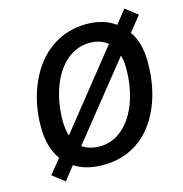

<svg xmlns="http://www.w3.org/2000/svg" viewBox="-115 -857 955 1004"><g transform="rotate(-15 362.5 -355.0)"><path d="M693.8 -450.2Q693.8 -314 647.5 -207.5Q601.1 -101.1 519.8 -45.7Q438.5 9.8 331.1 9.8Q236.8 9.8 175.8 -30.8L118.2 42L53.2 -8.8L116.2 -86.9Q65.9 -154.3 65.9 -265.1Q65.9 -395.5 114 -503.2Q162.1 -610.8 245.6 -668Q329.1 -725.1 435.1 -725.1Q527.3 -725.1 589.8 -679.2L647.9 -752L712.9 -701.2L647.9 -620.1Q693.8 -556.6 693.8 -450.2ZM425.8 -626Q356.9 -626 302.2 -580.6Q247.6 -535.2 215.8 -451.2Q184.1 -367.2 184.1 -266.1Q184.1 -223.1 195.8 -186L522 -594.2Q482.9 -626 425.8 -626ZM576.2 -449.2Q576.2 -492.2 566.9 -519L244.1 -116.2Q280.8 -88.9 338.9 -88.9Q406.7 -88.9 461.2 -135.5Q515.6 -182.1 545.9 -264.6Q576.2 -347.2 576.2 -449.2Z"/></g></svg>

Font: TypoPRO Open Sans
Style: Italic
Weight: 600
Italic angle: -12°
Foundry: Ascender Corporation
Version: Version 1.10